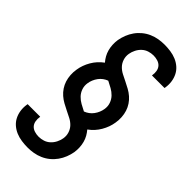

<svg xmlns="http://www.w3.org/2000/svg" viewBox="-297 -887 1093 1093"><g transform="rotate(45 250.0 -340.0)"><path d="M182 143Q157 143 132.5 139.5Q108 136 86.5 127Q65 118 47.5 103Q30 88 19.5 67.5Q9 47 5.5 23Q2 -1 6 -26L7 -32H108V-29Q105 -12 108 5Q111 22 121.5 33.5Q132 45 148.5 50Q165 55 182 55Q201 55 219.5 49Q238 43 252.5 29.5Q267 16 276 -2Q285 -20 288 -38Q292 -61 285 -82.5Q278 -104 263.5 -119Q249 -134 229.5 -144Q210 -154 190.5 -163.5Q171 -173 152 -183.5Q133 -194 117 -208Q101 -222 89 -240Q77 -258 70.5 -278.5Q64 -299 62.5 -322Q61 -345 65 -368Q68 -388 75 -407.5Q82 -427 93 -446Q104 -465 118.5 -481Q133 -497 151 -510Q139 -524 130 -540Q121 -556 116 -574.5Q111 -593 110 -613Q109 -633 112 -653Q116 -676 125 -699Q134 -722 148.5 -742.5Q163 -763 182.5 -779Q202 -795 225 -805Q248 -815 271.5 -819Q295 -823 318 -823Q343 -823 367.5 -819.5Q392 -816 413.5 -807Q435 -798 452.5 -783Q470 -768 480.5 -747.5Q491 -727 494.5 -703Q498 -679 494 -654L493 -648H392V-651Q395 -668 392 -685Q389 -702 378.5 -713.5Q368 -725 351.5 -730Q335 -735 318 -735Q299 -735 280.5 -729Q262 -723 247.5 -709.5Q233 -696 224 -678Q215 -660 212 -642Q208 -619 215 -597.5Q222 -576 236.5 -561Q251 -546 270.5 -536Q290 -526 309.5 -516.5Q329 -507 348 -496.5Q367 -486 383 -472Q399 -458 411 -440Q423 -422 429.5 -401.5Q436 -381 437.5 -358Q439 -335 435 -312Q432 -292 425 -272.5Q418 -253 407 -234Q396 -215 381.5 -199Q367 -183 349 -170Q361 -156 370 -140Q379 -124 384 -105.5Q389 -87 390 -67Q391 -47 388 -27Q384 -4 375 19Q366 42 351.5 62.5Q337 83 317.5 99Q298 115 275 125Q252 135 228.5 139Q205 143 182 143ZM263 -229Q277 -234 290 -243.5Q303 -253 312.5 -266Q322 -279 328 -293.5Q334 -308 336 -322Q340 -346 332.5 -367.5Q325 -389 310 -404.5Q295 -420 276 -430.5Q257 -441 237 -451Q223 -446 210 -436.5Q197 -427 187.5 -414Q178 -401 172 -386.5Q166 -372 164 -358Q160 -334 167.5 -312.5Q175 -291 190 -275.5Q205 -260 224 -249.5Q243 -239 263 -229Z"/></g></svg>

Font: Iosevka Curly Semibold
Style: Italic
Weight: 600
Italic angle: -9°
Monospace: yes
Designer: Belleve Invis
Foundry: Belleve Invis
Version: Version 22.1.2; ttfautohint (v1.8.4)